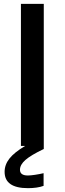

<svg xmlns="http://www.w3.org/2000/svg" viewBox="-20 -760 337 1000"><path d="M89 -740H208V16Q141 48 112.5 73Q84 98 84 124Q84 154 125 154Q139 154 162.5 150.5Q186 147 207 142V208Q191 214 170 217Q149 220 126 220Q4 220 4 135Q4 98 29 66Q54 34 111 0H89Z"/></svg>

Font: Encode Sans Wide
Style: Medium
Weight: 500
Designer: Pablo Impallari, Andres Torresi
Foundry: Pablo Impallari, Andres Torresi
Version: Version 1.000; ttfautohint (v1.00) -l 8 -r 50 -G 200 -x 14 -